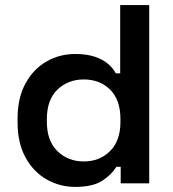

<svg xmlns="http://www.w3.org/2000/svg" viewBox="-20 -720 679 754"><path d="M275 14Q215 14 163 -15.5Q111 -45 80 -102Q49 -159 49 -239V-255Q49 -335 80 -392Q111 -449 162.5 -478.5Q214 -508 275 -508Q321 -508 353 -497Q385 -486 404.5 -469Q424 -452 435 -432H452V-700H566V0H454V-65H437Q419 -35 382 -10.5Q345 14 275 14ZM309 -86Q371 -86 412 -126.5Q453 -167 453 -242V-252Q453 -328 412.5 -368Q372 -408 309 -408Q247 -408 205.5 -368Q164 -328 164 -252V-242Q164 -167 205.5 -126.5Q247 -86 309 -86Z"/></svg>

Font: Space Grotesk Light SemiBold
Style: Regular
Weight: 600
Version: Version 2.000